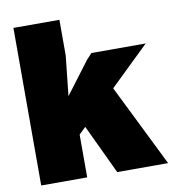

<svg xmlns="http://www.w3.org/2000/svg" viewBox="-82 -814 815 888"><g transform="rotate(-10 325.0 -370.0)"><path d="M40 0V-740H256V-572L236 -385L350 -536L375 -563H630L256 -201V0ZM397 0 245 -322 433 -411 636 0Z"/></g></svg>

Font: Azeret Mono Thin Black
Style: Regular
Weight: 900
Version: Version 1.002